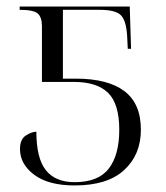

<svg xmlns="http://www.w3.org/2000/svg" viewBox="-20 -556 508 586"><path d="M208 10Q128 10 84.5 -22.5Q41 -55 41 -101Q41 -131 59 -142.5Q77 -154 91 -154Q91 -73 120 -36.5Q149 0 208 0Q280 0 312 -41.5Q344 -83 344 -160Q344 -239 310 -272.5Q276 -306 205 -306H108V-476Q108 -503 95.5 -514.5Q83 -526 40 -526V-536H376L380 -407H370L368 -447Q365 -494 348.5 -510Q332 -526 284 -526H172V-316H211Q309 -316 359.5 -278Q410 -240 410 -160Q410 -84 359 -37Q308 10 208 10Z"/></svg>

Font: Noto Serif Display Light
Style: Regular
Weight: 300
Designer: Monotype Design Team
Foundry: Monotype Imaging Inc.
Version: Version 2.009